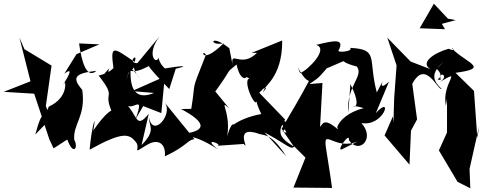

<svg xmlns="http://www.w3.org/2000/svg" viewBox="-28 -794 2615 1039"><path d="M247 -153 220 -220 251 -439 104 -528 77 -591 137 -354 -8 -297 157 -287 239 -40 262 9 336 -39C370 53 397 3 374 -37C365 -122 438 -164 417 -308C359 -375 377 -397 494 -411C441 -363 413 -461 400 -559L510 -554L386 -501L320 -395C399 -455 286 -299 323 -347C323 -362 347 -268 236 -217C207 -137 204 -221 163 -66Z M747 -220 845 -182 864 -380 686 -301 806 -291C715 -254 672 -297 679 -425C654 -363 639 -320 669 -403C727 -442 666 -447 730 -366C644 -499 632 -363 758 -427L835 -465C717 -483 778 -428 888 -312L923 -422C1005 -441 955 -439 853 -422C928 -393 843 -414 830 -481C817 -442 761 -498 836 -598L715 -452C655 -454 723 -516 700 -459C584 -539 568 -554 586 -425C520 -366 601 -469 536 -394L506 -385C610 -252 523 -309 580 -183C621 -148 619 -295 477 -88C497 -200 467 -107 457 16C639 -85 671 -69 706 -27C738 11 676 47 766 -9C830 -49 871 -13 864 52C986 -5 986 -37 1024 -41L864 -238C910 -176 800 -47 779 -156C776 -112 820 -91 738 -9L777 -178C705 -91 719 -170 650 -236C681 -175 760 -303 706 -150Z M1213 -533C1106 -618 1101 -541 1183 -560C1051 -432 1064 -539 1086 -497C1000 -277 1035 -377 1007 -205L952 -204C1101 -125 1084 -81 951 -69C963 -39 987 -92 1151 14C1057 -59 1188 -10 1146 -5L1291 -15C1330 32 1226 -123 1376 -69C1400 -60 1441 -75 1521 52L1403 -78C1569 11 1558 47 1581 -63L1501 -81C1569 -162 1557 -69 1463 -190L1561 -2C1467 -56 1481 -92 1515 -147L1375 -292C1447 -368 1358 -246 1412 -316C1383 -318 1502 -366 1499 -575L1334 -508H1363C1275 -421 1217 -528 1231 -441ZM1322 -370C1277 -357 1374 -167 1359 -271C1356 -246 1367 -216 1386 -177C1242 -151 1187 -78 1247 -114C1226 -141 1209 -92 1189 -8C1243 -168 1144 -268 1212 -208L1120 -320C1123 -304 1113 -322 1121 -277C1249 -451 1181 -385 1252 -445C1278 -326 1329 -388 1291 -383Z M1824 13C1785 33 1867 -86 1860 -36C1911 43 2006 -40 1928 -128C2051 -107 2101 -287 2006 -182L2077 -352C1989 -273 2089 -437 2011 -294C1962 -478 2025 -527 1866 -535C1888 -517 1804 -508 1803 -519C1840 -587 1782 -576 1683 -551C1753 -530 1640 -416 1596 -398C1563 -486 1603 -368 1644 -356C1598 -270 1547 -183 1496 -97L1556 -10L1625 59L1560 221L1769 223L1758 147L1737 13C1717 -111 1779 24 1909 -29ZM1798 -96C1720 -163 1717 -117 1704 -108L1717 -345L1646 -339C1706 -379 1701 -380 1740 -424L1856 -474C1839 -499 1772 -467 1903 -434C1943 -381 1844 -329 1857 -183L1868 -339C1964 -150 1811 -248 1940 -209C1767 -165 1781 -28 1828 -150Z M2336 -421C2391 -366 2308 -363 2357 -362C2342 -414 2410 -385 2350 -349C2486 -429 2359 -347 2385 -221L2391 -260V-77L2347 20L2448 190L2517 225L2513 120L2565 -112L2555 -47L2537 -302L2437 -400C2616 -424 2511 -448 2432 -518C2389 -560 2463 -505 2399 -530C2315 -506 2243 -452 2303 -419L2194 -461L2068 -590L2118 -440L2105 -262L2101 -130L2098 -164L2053 -61L2188 97L2196 -87L2229 -148L2203 -340C2275 -477 2341 -303 2362 -313C2263 -400 2374 -447 2417 -510ZM2320 -774 2243 -641 2380 -636 2363 -665 2438 -685 2396 -693Z"/></svg>

Font: Asimov Silicon
Style: Regular
Weight: 400
Designer: Google
Version: Version 2.000980; 2014